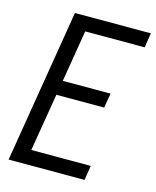

<svg xmlns="http://www.w3.org/2000/svg" viewBox="-111 -812 723 889"><g transform="rotate(15 250.5 -367.5)"><path d="M16 0 137 -735H501L490 -665H205L164 -417H393L381 -347H152L106 -70H391L380 0Z"/></g></svg>

Font: Iosevka SS18
Style: Italic
Weight: 400
Italic angle: -9°
Monospace: yes
Designer: Belleve Invis
Foundry: Belleve Invis
Version: Version 25.1.1; ttfautohint (v1.8.4)